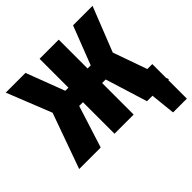

<svg xmlns="http://www.w3.org/2000/svg" viewBox="-228 -892 1261 1261"><g transform="rotate(-45 402.0 -261.5)"><path d="M819 0H812V173H684L666 0H615L524 -293H491V0H313V-293H278L185 0H-15L123 -385L-1 -696H182L284 -428H313V-696H491V-428H520L624 -696H805L682 -385L766 -148H812V-20Z"/></g></svg>

Font: Fira Sans Extra Condensed Black
Style: Regular
Weight: 900
Width: 1
Designer: Carrois Corporate & Edenspiekermann AG
Foundry: Carrois Corporate GbR & Edenspiekermann AG
Version: Version 4.203